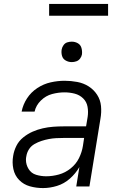

<svg xmlns="http://www.w3.org/2000/svg" viewBox="-20 -949 616 977"><path d="M199 8Q234 8 270 -3Q306 -14 335.5 -40Q365 -66 384 -99L368 0H435L491 -344Q497 -377 494 -409Q491 -441 474 -467Q457 -493 431 -509.5Q405 -526 373 -532Q341 -538 309 -538Q274 -538 238 -530Q202 -522 170 -501Q138 -480 117.5 -448.5Q97 -417 90 -381H156Q163 -413 188 -437.5Q213 -462 245 -470.5Q277 -479 308 -479Q335 -479 360 -472.5Q385 -466 403 -448.5Q421 -431 425.5 -405.5Q430 -380 426 -354L418 -306H303Q277 -306 250.5 -304Q224 -302 197.5 -296Q171 -290 146 -279Q121 -268 98.5 -250Q76 -232 63.5 -207Q51 -182 47 -156Q41 -122 48 -89Q55 -56 77.5 -33Q100 -10 132 -1Q164 8 199 8ZM215 -52Q189 -52 164 -59.5Q139 -67 125.5 -89Q112 -111 112 -136Q112 -145 114 -154Q117 -173 127.5 -189.5Q138 -206 155.5 -216Q173 -226 191.5 -232Q210 -238 228.5 -241.5Q247 -245 265.5 -246Q284 -247 303 -247H408L402 -207Q397 -175 382 -144.5Q367 -114 339.5 -92Q312 -70 279.5 -61Q247 -52 215 -52ZM345 -633Q357 -633 368.5 -637Q380 -641 387.5 -651Q395 -661 397 -672Q399 -689 394.5 -705Q390 -721 376 -729Q362 -737 345 -737Q334 -737 322.5 -733.5Q311 -730 303.5 -719.5Q296 -709 294 -698Q291 -681 295.5 -665Q300 -649 314.5 -641Q329 -633 345 -633ZM230 -869H530V-929H230Z"/></svg>

Font: Iosevka Sparkle Light Oblique
Style: Regular
Weight: 300
Italic angle: -9°
Designer: Belleve Invis
Foundry: Belleve Invis
Version: Version 4.5.0; ttfautohint (v1.8.3)